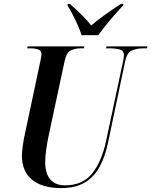

<svg xmlns="http://www.w3.org/2000/svg" viewBox="-20 -951 773 981"><path d="M293 10Q195 10 143.5 -33Q92 -76 92 -155Q92 -174 96 -203.5Q100 -233 105 -256L184 -628Q187 -644 189.5 -655.5Q192 -667 192 -674Q192 -692 176 -698Q160 -704 134 -704H119L121 -714H411L409 -704H391Q362 -704 340.5 -692.5Q319 -681 310 -638L228 -255Q222 -228 216.5 -189.5Q211 -151 211 -124Q211 -63 237.5 -33.5Q264 -4 312 -4Q403 -4 451.5 -65.5Q500 -127 522 -231L608 -634Q613 -656 613 -669Q613 -692 592.5 -698Q572 -704 539 -704H522L524 -714H733L731 -704H711Q679 -704 653.5 -693Q628 -682 619 -636L532 -222Q517 -150 488.5 -98Q460 -46 412.5 -18Q365 10 293 10ZM397 -771Q390 -794 377 -823Q364 -852 350 -879Q336 -906 325 -923L326 -931H337Q408 -869 446 -821Q473 -844 512 -872.5Q551 -901 598 -931H611L609 -923Q573 -885 540.5 -846Q508 -807 482 -771Z"/></svg>

Font: Noto Serif Display Condensed SemiBold
Style: Italic
Weight: 600
Width: 3
Italic angle: -12°
Designer: Monotype Design Team
Foundry: Monotype Imaging Inc.
Version: Version 2.009